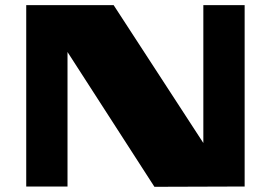

<svg xmlns="http://www.w3.org/2000/svg" viewBox="-20 -720 1043 740"><path d="M81.1 -1V-700.2H418L763.7 -168.9V-700.2H922.9V-1H874L575.2 0L240.2 -519.5V-1Z"/></svg>

Font: Polsku
Style: Regular
Weight: 400
Designer: Sebastien Sanfilippo
Version: Version 1.1